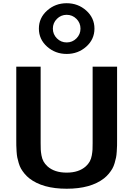

<svg xmlns="http://www.w3.org/2000/svg" viewBox="-20 -1135 820 1181"><path d="M450.2 -898.9Q475.1 -923.8 475.1 -959Q475.1 -994.1 450.2 -1019Q425.3 -1043.9 390.1 -1043.9Q355 -1043.9 330.1 -1019Q305.2 -994.1 305.2 -959Q305.2 -923.8 330.1 -898.9Q355 -874 390.1 -874Q425.3 -874 450.2 -898.9ZM510.5 -1070.1Q561 -1024.9 561 -959Q561 -893.1 510.5 -848.1Q460 -803.2 390.1 -803.2Q320.3 -803.2 269.8 -848.1Q219.2 -893.1 219.2 -959Q219.2 -1024.9 269.8 -1070.1Q320.3 -1115.2 390.1 -1115.2Q460 -1115.2 510.5 -1070.1ZM700.2 -278.8Q700.2 -253.4 700 -240.2Q699.7 -227.1 698.2 -203.6Q696.8 -180.2 693.8 -166Q690.9 -151.9 685.1 -131.8Q679.2 -111.8 670.9 -97.4Q662.6 -83 649.7 -67.1Q636.7 -51.3 620.1 -38.1Q538.1 25.9 390.1 25.9Q242.2 25.9 160.2 -38.1Q143.6 -51.3 130.6 -67.1Q117.7 -83 109.4 -97.4Q101.1 -111.8 95.2 -131.8Q89.4 -151.9 86.4 -166Q83.5 -180.2 82 -203.6Q80.6 -227.1 80.3 -240.2Q80.1 -253.4 80.1 -278.8V-725.1H230V-254.9Q230 -229 230.7 -214.8Q231.4 -200.7 235.1 -179.4Q238.8 -158.2 247.8 -141.8Q256.8 -125.5 272 -111.8Q314.9 -73.2 390.1 -73.2Q464.8 -73.2 507.8 -111.8Q522.9 -125.5 532 -141.8Q541 -158.2 544.7 -179.4Q548.3 -200.7 549.1 -214.8Q549.8 -229 549.8 -254.9V-725.1H700.2Z"/></svg>

Font: Aurulent Sans
Style: Bold
Weight: 700
Version: Version 2007.05.04